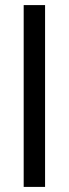

<svg xmlns="http://www.w3.org/2000/svg" viewBox="-20 -734 270 754"><path d="M73 0V-714H157V0Z"/></svg>

Font: Noto Sans ExtraCondensed
Style: Regular
Weight: 400
Width: 2
Designer: Monotype Design Team
Foundry: Monotype Imaging Inc.
Version: Version 2.013; ttfautohint (v1.8.4.7-5d5b)